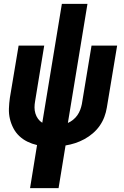

<svg xmlns="http://www.w3.org/2000/svg" viewBox="-20 -755 640 990"><path d="M135 215 171 -7Q145 -13 121.5 -24.5Q98 -36 79.5 -53.5Q61 -71 49 -94Q37 -117 31 -142.5Q25 -168 26 -195.5Q27 -223 31 -251L76 -520H208L161 -233Q158 -217 158 -201Q158 -185 162.5 -170Q167 -155 176 -142.5Q185 -130 198 -122L299 -735H431L330 -121Q344 -127 357 -137.5Q370 -148 379 -161Q388 -174 393.5 -188.5Q399 -203 402 -218L452 -520H584L531 -201Q527 -176 518 -152Q509 -128 494 -106.5Q479 -85 458.5 -67.5Q438 -50 415 -37.5Q392 -25 367.5 -17Q343 -9 318 -5L282 215Z"/></svg>

Font: Iosevka SS04 Hv Ex Obl
Style: Regular
Weight: 900
Width: 7
Italic angle: -9°
Monospace: yes
Designer: Belleve Invis
Foundry: Belleve Invis
Version: Version 19.0.0; ttfautohint (v1.8.4)